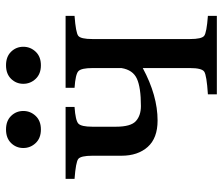

<svg xmlns="http://www.w3.org/2000/svg" viewBox="-70 -652 723 622"><g transform="rotate(-90 291.0 -341.5)"><path d="M346 -587Q330 -604 330 -627Q330 -650 346 -666.5Q362 -683 390 -683Q418 -683 434 -666.5Q450 -650 450 -627Q450 -604 434 -587Q418 -570 390 -570Q362 -570 346 -587ZM138 -587Q122 -604 122 -627Q122 -650 138 -666.5Q154 -683 182 -683Q210 -683 226 -666.5Q242 -650 242 -627Q242 -604 226 -587Q210 -570 182 -570Q154 -570 138 -587ZM22 -461V-490H255V-461Q211 -458 201 -448.5Q191 -439 191 -403V-327Q191 -279 209 -262.5Q227 -246 258 -246Q318 -246 346.5 -259Q375 -272 381 -309V-403Q381 -439 371 -448.5Q361 -458 317 -461V-490H550V-461Q496 -457 485.5 -449Q475 -441 475 -403V-87Q475 -49 485.5 -41Q496 -33 550 -29V0H296V-29Q358 -33 369.5 -41Q381 -49 381 -87V-240Q292 -192 211 -192Q154 -192 125.5 -224Q97 -256 97 -309V-403Q97 -441 86.5 -449Q76 -457 22 -461Z"/></g></svg>

Font: Linguistics Pro
Style: Regular
Weight: 400
Designer: Stefan Peev, Context Ltd
Foundry: Stefan Peev, Context Ltd
Version: Version 001.000